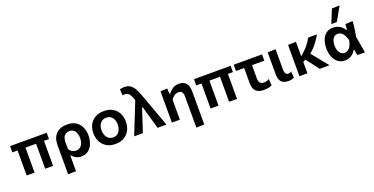

<svg xmlns="http://www.w3.org/2000/svg" viewBox="-27 -1734 5598 2874"><g transform="rotate(-20 2772.0 -297.0)"><path d="M110 0V-398H26.5V-498H610.5V-398H531V0H405V-398H236V0Z M699 196V-267Q699 -385.5 762.5 -448.2Q826 -511 939.5 -511Q1020 -511 1074.5 -476.5Q1129 -442 1156.8 -383Q1184.5 -324 1184.5 -250Q1184.5 -180.5 1162.2 -120.8Q1140 -61 1094.5 -24.2Q1049 12.5 980 12.5Q933 12.5 896.5 -6Q860 -24.5 834.5 -57H826V192ZM933.5 -97Q975.5 -97 1002.2 -118.8Q1029 -140.5 1041.5 -175.8Q1054 -211 1054 -252Q1054 -317.5 1025.2 -361.5Q996.5 -405.5 937.5 -405.5Q884 -405.5 855 -370.8Q826 -336 826 -264V-161Q842.5 -131.5 870 -114.2Q897.5 -97 933.5 -97Z M1525 12.5Q1437 12.5 1379 -24.5Q1321 -61.5 1292.5 -121.5Q1264 -181.5 1264 -251Q1264 -325.5 1294 -384.2Q1324 -443 1381.8 -477Q1439.5 -511 1522.5 -511Q1607.5 -511 1665.2 -476.5Q1723 -442 1752.2 -383.2Q1781.5 -324.5 1781.5 -251Q1781.5 -176 1751.2 -116.5Q1721 -57 1663.5 -22.2Q1606 12.5 1525 12.5ZM1524.5 -92.5Q1567.5 -92.5 1595.8 -115Q1624 -137.5 1638 -173.8Q1652 -210 1652 -251Q1652 -322.5 1617 -364.2Q1582 -406 1524 -406Q1460.5 -406 1427 -361.2Q1393.5 -316.5 1393.5 -251Q1393.5 -210 1408 -173.8Q1422.5 -137.5 1451.8 -115Q1481 -92.5 1524.5 -92.5Z M1822.5 0Q1849.5 -67.5 1878.5 -140.5Q1907.5 -213.5 1935 -282.5Q1955.5 -334.5 1978.5 -391.5Q2001 -448.5 2023.5 -505Q1999.5 -578 1974 -608.8Q1948.5 -639.5 1905.5 -639.5Q1899.5 -639.5 1889.8 -638.2Q1880 -637 1869.5 -634L1864 -734.5Q1879 -738.5 1896.8 -741.5Q1914.5 -744.5 1934.5 -744.5Q1983.5 -744.5 2019.5 -724.5Q2055.5 -704.5 2084 -660.5Q2112.5 -616.5 2139 -543.5L2235.5 -278.5Q2259 -213.5 2276 -166.5Q2293 -119.5 2307.5 -80.5Q2321.5 -41.5 2336.5 0H2195.5Q2180 -55 2164.2 -110.2Q2148.5 -165.5 2132.5 -221.5L2092 -364.5H2081L2033 -219Q2014.5 -161.5 1996.5 -107.5Q1978.5 -53.5 1961 0Z M2742 196V-295Q2742 -344 2725.5 -369Q2709 -394 2667 -394Q2628.5 -394 2600 -371.8Q2571.5 -349.5 2550.5 -317.5V0H2423.5V-498L2531.5 -504.5L2536.5 -416H2548Q2573 -452 2615 -481.5Q2657 -511 2719 -511Q2869 -511 2869 -334V192Z M3040 0V-398H2956.5V-498H3540.5V-398H3461V0H3335V-398H3166V0Z M3888 12.5Q3804 12.5 3761.8 -27.8Q3719.5 -68 3719.5 -155V-398H3589V-498H4040.5V-398H3844.5V-190.5Q3844.5 -142 3863.8 -117.2Q3883 -92.5 3927.5 -92.5Q3947 -92.5 3968.8 -98.5Q3990.5 -104.5 4008.5 -119L4017.5 -14.5Q3997 -3 3963.5 4.8Q3930 12.5 3888 12.5Z M4274 12.5Q4206 12.5 4168.2 -25.2Q4130.5 -63 4130.5 -147.5V-498L4257.5 -502V-178Q4257.5 -137.5 4269.8 -115Q4282 -92.5 4315 -92.5Q4327 -92.5 4338.2 -95.5Q4349.5 -98.5 4362.5 -107L4369 -7Q4335.5 12.5 4274 12.5Z M4455 0V-498L4582 -502V-269.5L4623 -307Q4676.5 -353.5 4714.2 -403Q4752 -452.5 4774 -498H4915.5Q4887 -448.5 4842.5 -387Q4798 -325.5 4723 -260L4795 -172Q4827 -132.5 4863.5 -88Q4899.5 -43.5 4934.5 0H4778Q4754.5 -31.5 4732 -61Q4709 -90.5 4685.5 -121.5L4623 -203L4582 -180.5V0Z M5179 12.5Q5110.5 12.5 5065.2 -24.8Q5020 -62 4997.5 -121.8Q4975 -181.5 4975 -250Q4975 -324 4996.5 -383.2Q5018 -442.5 5061.8 -476.8Q5105.5 -511 5172.5 -511Q5233.5 -511 5279 -483.8Q5324.5 -456.5 5350 -411H5360.5Q5363.5 -434 5365.2 -455.5Q5367 -477 5368.5 -498L5485.5 -503.5Q5482 -443.5 5473.2 -380Q5464.5 -316.5 5453.5 -260.5Q5465 -195.5 5476.5 -130.5Q5487.5 -65 5499 0H5378Q5373.5 -23 5369.2 -46Q5365 -69 5361 -91.5H5352Q5327.5 -47 5284.5 -17.2Q5241.5 12.5 5179 12.5ZM5214.5 -96.5Q5255.5 -96.5 5289.5 -133.8Q5323.5 -171 5339 -253Q5316.5 -332.5 5283.5 -366.5Q5250.5 -400.5 5211 -400.5Q5154.5 -400.5 5129.8 -356.2Q5105 -312 5105 -249Q5105 -210 5116.5 -175.2Q5128 -140.5 5152.2 -118.5Q5176.5 -96.5 5214.5 -96.5ZM5170.5 -569.5Q5192.5 -624 5215 -678.5Q5237 -732.5 5259 -786.5L5382.5 -789.5Q5350.5 -733.5 5320 -679Q5289.5 -624.5 5259 -571Z"/></g></svg>

Font: Heraclito SemiBold
Style: Regular
Weight: 600
Designer: Kostas Bartsokas (font) & Cristiano Sobral (main changes)
Foundry: Kostas Bartsokas (font) & Cristiano Sobral (main changes)
Version: Version 1.00;July 8, 2020;FontCreator 13.0.0.2655 64-bit